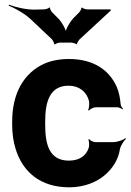

<svg xmlns="http://www.w3.org/2000/svg" viewBox="-20 -790 561 820"><path d="M173 -257V-271C173 -353 191 -424 273 -424C318 -424 350 -398 360 -359C362 -349 361 -326 356 -320L360 -318C364 -324 380 -332 390 -332H479C487 -332 498 -327 503 -323L505 -326C501 -330 495 -339 495 -347C493 -372 488 -396 479 -418C447 -491 379 -538 275 -538C234 -538 199 -531 169 -518C83 -479 32 -393 32 -271V-257C32 -220 37 -185 47 -153C77 -57 151 10 276 10C341 10 395 -13 431 -45C459 -70 485 -106 492 -152C495 -168 509 -189 518 -197L516 -200C506 -192 481 -183 464 -183H388C379 -183 364 -190 361 -196L357 -194C361 -188 362 -168 359 -159C348 -124 318 -104 274 -104C190 -104 173 -174 173 -257ZM226 -714 204 -736C200 -739 192 -753 194 -757L190 -758C189 -754 174 -750 168 -750L129 -749C92 -748 44 -760 18 -770L17 -766C42 -756 86 -732 112 -707L202 -622C205 -618 213 -605 211 -602L215 -600C216 -604 231 -608 236 -608H285C290 -608 304 -604 306 -601L309 -602C308 -605 316 -618 319 -621L453 -745V-750H352C347 -750 332 -754 331 -758L327 -756C329 -753 321 -739 317 -736L296 -715C280 -699 259 -664 259 -647H263C263 -664 242 -699 226 -714Z"/></svg>

Font: Asimov
Style: Edge
Weight: 500
Designer: Google
Version: Version 2.000980: 2014